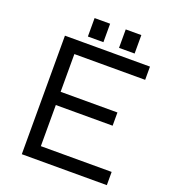

<svg xmlns="http://www.w3.org/2000/svg" viewBox="-161 -1029 1017 1146"><g transform="rotate(20 348.0 -456.0)"><path d="M241.2 -794.9V-912.1H339.8V-794.9ZM439 -794.9V-912.1H538.1V-794.9ZM650.9 0H110.8V-752.9H650.9V-668.9H201.2V-429.2H562V-345.2H201.2V-84H650.9Z"/></g></svg>

Font: Standard
Style: Regular
Weight: 400
Designer: Bryce Wilner
Version: Version 2.000;PS 2.0;hotconv 16.6.51;makeotf.lib2.5.65220 DE